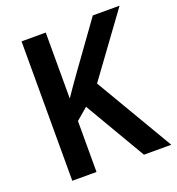

<svg xmlns="http://www.w3.org/2000/svg" viewBox="-130 -819 850 924"><g transform="rotate(-20 295.0 -357.0)"><path d="M590 0 355 -399 585 -714H448L278 -478C251 -440 227 -406 207 -376V-714H83V0H207V-261L267 -312L450 0Z"/></g></svg>

Font: Noto Sans Myanmar SemiCondensed SemiBold
Style: Regular
Weight: 600
Width: 4
Designer: Monotype Design Team
Foundry: Monotype Imaging Inc.
Version: Version 2.107